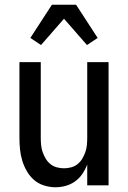

<svg xmlns="http://www.w3.org/2000/svg" viewBox="-20 -782 540 810"><path d="M214 8Q190 8 166 0.5Q142 -7 124 -22.5Q106 -38 93.5 -59.5Q81 -81 74 -104Q67 -127 64.5 -151.5Q62 -176 62 -200V-520H152V-200Q152 -185 153.5 -169.5Q155 -154 160 -140Q165 -126 173 -112.5Q181 -99 193 -89.5Q205 -80 220 -76Q235 -72 250 -72Q265 -72 280 -76Q295 -80 307 -89.5Q319 -99 327 -112.5Q335 -126 340 -140Q345 -154 346.5 -169.5Q348 -185 348 -200V-520H438V0H348V-88Q340 -67 327.5 -48.5Q315 -30 297 -17Q279 -4 257.5 2Q236 8 214 8ZM153 -592 108 -622 199 -762H301L392 -622L347 -592L250 -703Z"/></svg>

Font: Iosevka SS18 Medium
Style: Regular
Weight: 500
Monospace: yes
Designer: Belleve Invis
Foundry: Belleve Invis
Version: Version 25.1.1; ttfautohint (v1.8.4)